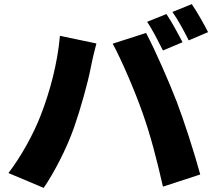

<svg xmlns="http://www.w3.org/2000/svg" viewBox="-20 -876 1040 932"><path d="M788 -808 694 -770C721 -731 750 -672 771 -631L866 -671C848 -706 813 -771 788 -808ZM911 -856 817 -818C844 -780 876 -721 896 -680L990 -720C973 -754 937 -818 911 -856ZM178 -317C143 -226 83 -117 21 -36L192 36C242 -36 304 -156 339 -256C370 -344 407 -475 421 -550C425 -573 439 -633 448 -665L271 -702C259 -568 223 -433 178 -317ZM672 -328C711 -219 742 -98 771 30L952 -29C924 -133 871 -296 838 -382C803 -473 732 -636 689 -716L527 -664C569 -587 635 -434 672 -328Z"/></svg>

Font: Noto Sans CJK Black
Style: Bold
Weight: 900
Designer: Ryoko NISHIZUKA (kana & ideographs); Paul D. Hunt (Latin, Greek & Cyrillic); Wenlong ZHANG (bopomofo); Sandoll Communica
Foundry: Adobe Systems Incorporated
Version: Version 1.000;PS 1;hotconv 1.0.78;makeotf.lib2.5.61930